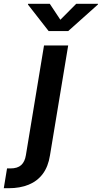

<svg xmlns="http://www.w3.org/2000/svg" viewBox="-119 -785 535 1009"><path d="M112.3 -545.9H239.3L143.6 31.7Q134.3 90.8 105.7 128.9Q77.1 167 31.7 185.5Q-13.7 204.1 -73.7 204.1H-99.1L-82 100.1H-64Q-26.9 100.1 -7.6 82.5Q11.7 64.9 17.1 30.3ZM142.6 -765.1 198.2 -681.2 281.7 -765.1H396L395.5 -761.2L239.3 -621.6H136.7L27.8 -761.2L28.8 -765.1Z"/></svg>

Font: Inter SemiBold
Style: Italic
Weight: 600
Italic angle: -9.3988°
Designer: Rasmus Andersson
Foundry: rsms
Version: Version 4.001;git-66647c0bb